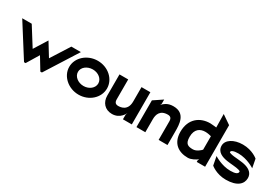

<svg xmlns="http://www.w3.org/2000/svg" viewBox="29 -1490 3310 2325"><g transform="rotate(30 1684.0 -327.5)"><path d="M13 -450 298 0H320L423 -170L526 0H548L833 -450H700L536 -192L423 -376L308 -192L146 -450Z M800 -226C800 -95 921 11 1065 11C1210 11 1328 -95 1328 -226C1328 -357 1210 -462 1065 -462C921 -462 800 -357 800 -226ZM922 -226C922 -290 986 -341 1065 -341C1143 -341 1206 -290 1206 -226C1206 -162 1143 -110 1065 -110C986 -110 922 -162 922 -226Z M1373 -154C1373 -60 1432 11 1532 11C1650 11 1691 -94 1691 -94L1681 -64V0H1805V-450H1681V-249C1681 -116 1579 -111 1550 -111C1512 -111 1495 -131 1495 -172V-450H1373Z M1870 0H1994V-183C1994 -246 2016 -321 2125 -321C2163 -321 2180 -301 2180 -260V0H2304V-183C2304 -287 2304 -443 2133 -443C2055 -443 2020 -410 1984 -378L1994 -398V-457L1870 -374Z M2359 -218C2359 -55 2465 11 2592 11C2642 11 2693 -21 2723 -42L2713 -22V0H2830V-581L2706 -666L2709 -479C2681 -481 2647 -487 2622 -487C2481 -487 2359 -401 2359 -218ZM2486 -220C2486 -331 2551 -368 2622 -368C2653 -368 2686 -361 2706 -355V-167C2691 -150 2645 -108 2595 -108C2529 -108 2486 -121 2486 -220Z M2875 -322C2875 -234 2956 -205 3028 -194C3085 -185 3154 -184 3196 -172C3217 -166 3221 -163 3221 -154C3221 -127 3191 -110 3118 -110C2992 -110 2885 -182 2885 -182L2908 -61C2908 -61 2989 11 3124 11C3282 11 3348 -57 3348 -139C3348 -206 3300 -240 3249 -257C3179 -281 3082 -275 3024 -292C3003 -298 3002 -300 3002 -307C3002 -325 3032 -341 3100 -341C3226 -341 3333 -269 3333 -269L3310 -390C3310 -390 3229 -462 3094 -462C2968 -462 2875 -402 2875 -322Z"/></g></svg>

Font: Charger EcoBlack
Style: Black
Weight: 1000
Designer: Jasper
Foundry: Cannot Into Space Fonts
Version: Version 1.1